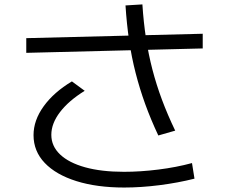

<svg xmlns="http://www.w3.org/2000/svg" viewBox="-20 -816 1040 872"><path d="M544 35.7Q419.7 35.7 326.8 6.5Q234 -22.7 183.2 -76Q132.3 -129.3 132.3 -202.3Q132.3 -269.7 178.5 -333.5Q224.6 -397.3 306.6 -446.3L364.7 -403.6Q292 -358.6 252.6 -307Q213.1 -255.3 213.1 -203.7Q213.1 -152.3 252.9 -114.5Q292.7 -76.7 366.7 -56.2Q440.7 -35.7 542.7 -35.7Q617.7 -35.7 699 -45.9Q780.3 -56 852 -75.4L863.3 -4.6Q788 14.4 704.3 25Q620.7 35.7 544 35.7ZM99.3 -576V-642.7L900.7 -662.7V-596ZM699 -200.7Q665 -273 639.6 -343Q614.3 -413 596 -484.5Q577.6 -556 566.5 -632Q555.3 -708 550 -791.3L626.7 -796Q632 -714.3 643.2 -641.7Q654.4 -569 672.2 -500.3Q690 -431.7 715.5 -363.3Q741 -295 775.7 -222.7Z"/></svg>

Font: M PLUS 1 Thin
Style: Regular
Weight: 100
Designer: Coji Morishita
Foundry: UNDERFOREST DESIGN
Version: Version 1.001